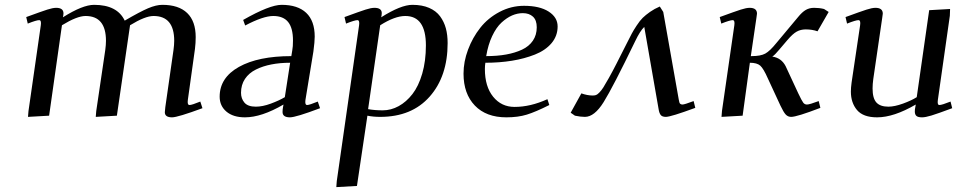

<svg xmlns="http://www.w3.org/2000/svg" viewBox="-20 -476 3951 790"><path d="M87.9 -405.8Q151.9 -429.2 174.6 -436.5Q197.3 -443.8 210.9 -443.8Q241.2 -443.8 241.2 -420.9Q241.2 -416 240.2 -411.1L238.8 -404.8Q319.8 -456.1 367.2 -456.1Q462.4 -456.1 493.2 -391.1Q555.7 -427.7 589.1 -441.9Q622.6 -456.1 647.9 -456.1Q715.3 -456.1 750.2 -422.4Q785.2 -388.7 785.2 -323.2Q785.2 -298.8 782.2 -274.9L752.9 -64.9Q750 -43.9 759.8 -43.9Q769.5 -43.9 804.2 -58.1L813 -30.8Q710.9 6.8 688 6.8Q658.2 6.8 658.2 -14.2Q658.2 -19.5 660.2 -35.2L693.8 -270Q696.8 -291.5 696.8 -308.1Q696.8 -410.2 611.8 -410.2Q577.1 -410.2 515.1 -372.1L460.9 0L374 4.9L376 -19L413.1 -270Q416 -291.5 416 -308.1Q416 -410.2 332 -410.2Q296.9 -410.2 234.9 -372.1L182.1 0L95.2 4.9L97.2 -19L147.9 -372.1Q150.9 -393.1 141.1 -393.1Q129.9 -393.1 94.2 -378.9Z M883.8 -78.1Q883.8 -156.2 963.1 -200.7Q1042.5 -245.1 1178.7 -245.1L1182.6 -269Q1185.5 -283.7 1185.5 -309.1Q1185.5 -360.8 1165.5 -385.5Q1145.5 -410.2 1104.5 -410.2Q1063 -410.2 988.8 -371.1L980.5 -394Q1089.4 -456.1 1138.7 -456.1Q1205.1 -456.1 1240 -423.1Q1274.9 -390.1 1274.9 -325.2Q1274.9 -304.7 1269.5 -264.2L1236.8 -64.9Q1233.9 -43.9 1243.7 -43.9Q1252.9 -43.9 1287.6 -58.1L1296.9 -30.8Q1197.3 6.8 1172.9 6.8Q1142.6 6.8 1142.6 -15.1Q1142.6 -25.4 1144.5 -35.2L1146.5 -45.9Q1056.2 6.8 987.8 6.8Q939.5 6.8 911.6 -16.8Q883.8 -40.5 883.8 -78.1ZM971.7 -94.2Q971.7 -70.3 985.8 -53.7Q1000 -37.1 1032.7 -37.1Q1060.5 -37.1 1094.2 -49.6Q1127.9 -62 1151.9 -76.2L1173.8 -217.8Q1132.3 -217.8 1096.9 -210.9Q1061.5 -204.1 1033 -189.9Q1004.4 -175.8 988 -151.4Q971.7 -127 971.7 -94.2Z M1363.8 293.9 1365.7 269 1457.5 -372.1Q1460.4 -393.1 1450.7 -393.1Q1439.5 -393.1 1403.8 -378.9L1397.5 -405.8Q1461.4 -429.2 1484.1 -436.5Q1506.8 -443.8 1520.5 -443.8Q1550.8 -443.8 1550.8 -421.9Q1550.8 -416 1549.8 -411.1L1548.3 -404.8Q1629.4 -456.1 1676.8 -456.1Q1716.8 -456.1 1745.6 -443.6Q1774.4 -431.2 1790.8 -408.9Q1807.1 -386.7 1814.5 -359.6Q1821.8 -332.5 1821.8 -298.8Q1821.8 -162.1 1748 -78.6Q1674.3 4.9 1544.4 4.9Q1515.6 4.9 1491.7 0L1448.7 289.1ZM1494.6 -26.9Q1522 -22 1554.7 -22Q1588.9 -22 1620.4 -39.3Q1651.9 -56.6 1677 -88.9Q1702.1 -121.1 1717.3 -173.1Q1732.4 -225.1 1732.4 -289.1Q1732.4 -410.2 1647.5 -410.2Q1604.5 -410.2 1544.4 -372.1Z M1887.2 -172.9Q1887.2 -222.2 1905.8 -271.7Q1924.3 -321.3 1956.1 -361.6Q1987.8 -401.9 2035.4 -427Q2083 -452.1 2136.2 -452.1Q2200.2 -452.1 2237.3 -428.5Q2274.4 -404.8 2274.4 -367.2Q2274.4 -328.1 2249.3 -298.3Q2224.1 -268.6 2180.9 -251.5Q2137.7 -234.4 2086.4 -226.1Q2035.2 -217.8 1977.1 -217.8Q1975.1 -205.6 1975.1 -191.9Q1975.1 -120.1 2009 -78.1Q2043 -36.1 2097.2 -36.1Q2162.6 -36.1 2232.4 -67.9L2240.2 -43.9Q2184.1 -15.6 2147.7 -4.4Q2111.3 6.8 2063.5 6.8Q1980.5 6.8 1933.8 -41.7Q1887.2 -90.3 1887.2 -172.9ZM1980.5 -245.1Q2025.9 -245.1 2062.5 -251.7Q2099.1 -258.3 2127.9 -271.7Q2156.7 -285.2 2172.6 -308.6Q2188.5 -332 2188.5 -363.8Q2188.5 -393.1 2172.9 -407.5Q2157.2 -421.9 2131.3 -421.9Q2108.9 -421.9 2086.9 -412.4Q2064.9 -402.8 2043.5 -383.1Q2022 -363.3 2005.1 -327.6Q1988.3 -292 1980.5 -245.1Z M2328.1 -12.2 2372.1 -91.8Q2396.5 -83 2418.9 -83Q2426.8 -83 2432.4 -85Q2438 -86.9 2446.3 -95.5Q2454.6 -104 2462.4 -116.2Q2470.2 -128.4 2485.1 -155Q2500 -181.6 2516.1 -213.1Q2532.2 -244.6 2559.1 -297.9Q2572.8 -324.7 2579.3 -337.4Q2585.9 -350.1 2599.4 -370.6Q2612.8 -391.1 2624.5 -402.6Q2636.2 -414.1 2654.5 -427Q2672.9 -439.9 2694.8 -449.2L2709 -426.8L2772.9 -65.9Q2774.9 -52.7 2778.3 -49.3Q2781.7 -45.9 2788.1 -45.9Q2796.4 -45.9 2834 -60.1L2840.8 -32.2Q2740.2 4.9 2719.7 4.9Q2704.6 4.9 2698.5 -2.9Q2692.4 -10.7 2689.9 -26.9L2630.9 -365.2Q2613.8 -349.1 2593.8 -307.1Q2501.5 -116.2 2463.6 -55.7Q2425.8 4.9 2386.7 4.9Q2369.1 4.9 2345.7 0Z M2941.4 -405.8Q3005.4 -429.2 3028.1 -436.5Q3050.8 -443.8 3064.5 -443.8Q3094.7 -443.8 3094.7 -419.9Q3094.7 -418.9 3092.3 -401.9L3069.3 -245.1H3072.8Q3109.9 -245.1 3128.9 -255.6Q3147.9 -266.1 3174.3 -298.8L3263.7 -405.8Q3280.3 -426.3 3295.4 -435.1Q3310.5 -443.8 3329.6 -443.8Q3351.6 -443.8 3370.6 -439L3389.6 -426.8L3343.8 -347.2Q3321.8 -355 3295.4 -355Q3274.4 -355 3258.1 -345.9Q3241.7 -336.9 3219.7 -311L3186.5 -272Q3168 -249.5 3157.7 -243.2Q3194.8 -237.8 3212.4 -204.1L3264.6 -91.8Q3278.8 -62 3284.7 -54Q3290.5 -45.9 3300.3 -45.9Q3311 -45.9 3348.6 -60.1L3355.5 -32.2Q3258.8 4.9 3235.4 4.9Q3221.7 4.9 3212.6 -5.1Q3203.6 -15.1 3191.4 -41L3139.6 -152.8Q3121.6 -193.8 3108.2 -205.8Q3094.7 -217.8 3065.4 -217.8L3035.6 0L2948.7 4.9L2950.7 -20L3001.5 -372.1Q3004.4 -393.1 2994.6 -393.1Q2983.4 -393.1 2947.8 -378.9Z M3459 -405.8Q3522.9 -429.2 3545.7 -436.5Q3568.4 -443.8 3582 -443.8Q3612.3 -443.8 3612.3 -419.9Q3612.3 -418.9 3609.9 -401.9L3573.2 -150.9Q3570.3 -129.9 3570.3 -111.8Q3570.3 -71.8 3585.9 -54.4Q3601.6 -37.1 3635.3 -37.1Q3660.6 -37.1 3695.6 -49.8Q3730.5 -62.5 3752 -76.2L3803.2 -434.1L3889.2 -439L3888.2 -411.1L3838.9 -64.9Q3835.9 -43.9 3845.2 -43.9Q3855.5 -43.9 3891.1 -58.1L3897.9 -30.8Q3837.4 -8.3 3812.5 -0.7Q3787.6 6.8 3773.9 6.8Q3757.3 6.8 3750.7 1Q3744.1 -4.9 3744.1 -17.1Q3744.1 -26.4 3746.1 -35.2L3748 -45.9Q3657.7 6.8 3588.9 6.8Q3531.7 6.8 3506.3 -23.2Q3481 -53.2 3481 -99.1Q3481 -114.7 3483.9 -136.2L3519 -372.1Q3522 -393.1 3512.2 -393.1Q3501 -393.1 3465.3 -378.9Z"/></svg>

Font: Dehuti Alt
Style: Bold-Italic
Weight: 700
Version: Version 1.2